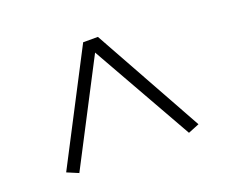

<svg xmlns="http://www.w3.org/2000/svg" viewBox="-74 -774 707 600"><g transform="rotate(-20 280.0 -474.0)"><path d="M500 -300 463 -285 273 -621 98 -284 60 -300 249 -664H298Z"/></g></svg>

Font: Abril Fatface
Style: Regular
Weight: 400
Designer: Veronika Burian, Jos Scaglione
Foundry: TypeTogether
Version: Version 1.001